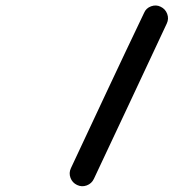

<svg xmlns="http://www.w3.org/2000/svg" viewBox="-20 -619 619 685"><path d="M494 -573Q501 -590 519 -596.5Q537 -603 553 -595Q570 -587 576.5 -569.5Q583 -552 575 -535Q510 -396 445 -257.5Q380 -119 315 19Q315 19 315 19Q315 19 315 19Q307 36 289.5 42.5Q272 49 255 41Q238 33 231.5 15.5Q225 -2 233 -19Q298 -158 363 -296.5Q428 -435 494 -573Q494 -573 494 -573Q494 -573 494 -573Z"/></svg>

Font: FRB American Cursive Black
Style: Bold Italic
Weight: 900
Italic angle: -25°
Version: Version 2.0;Modular Font Editor K font №1